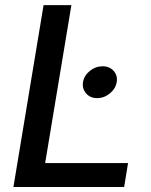

<svg xmlns="http://www.w3.org/2000/svg" viewBox="-20 -748 603 768"><path d="M33.7 0 154.3 -727.5H265.6L160.6 -95.7H492.2L476.6 0ZM368.7 -355.5Q340.8 -355.5 324.5 -374.3Q308.1 -393.1 312 -419.4Q316.4 -445.8 339.4 -464.4Q362.3 -482.9 390.1 -482.9Q418 -482.9 434.6 -464.4Q451.2 -445.8 446.8 -419.4Q442.4 -393.1 419.4 -374.3Q396.5 -355.5 368.7 -355.5Z"/></svg>

Font: Inter 17pt Medium
Style: Italic
Weight: 500
Italic angle: -9.3988°
Version: Version 4.001;git-66647c0bb